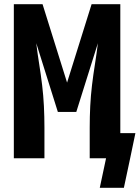

<svg xmlns="http://www.w3.org/2000/svg" viewBox="-20 -755 666 916"><path d="M456 141 486 0H408V-147Q408 -198 410.5 -248.5Q413 -299 419 -349Q425 -399 433 -449Q441 -499 447 -549L344 -221H256L153 -549Q159 -499 167 -449Q175 -399 181 -349Q187 -299 189.5 -248.5Q192 -198 192 -147V0H46V-735H183L300 -361L417 -735H554V-120H626L601 0L571 141Z"/></svg>

Font: Iosevka Custom Heavy Extended
Style: Regular
Weight: 900
Width: 7
Monospace: yes
Designer: Belleve Invis
Foundry: Belleve Invis
Version: Version 11.2.4; ttfautohint (v1.8.4)